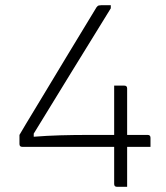

<svg xmlns="http://www.w3.org/2000/svg" viewBox="-20 -720 640 740"><path d="M420 -390H459Q470 -390 470 -379V-200H549Q560 -200 560 -189V-154H470V0H431Q420 0 420 -11V-154H66Q55 -154 55 -165V-200Q55 -201 79.5 -241.5Q104 -282 146 -351.5Q188 -421 241 -509Q294 -597 352 -692Q356 -698 361.5 -699Q367 -700 371 -700H407V-688Q331 -565 257.5 -445.5Q184 -326 110 -205V-193Q161 -197 212.5 -198.5Q264 -200 328 -200H420Z"/></svg>

Font: Recursive Mn Lnr St Lt
Style: Regular
Weight: 300
Monospace: yes
Version: Version 1.079;hotconv 1.0.112;makeotfexe 2.5.65598; ttfautoh